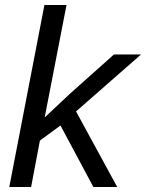

<svg xmlns="http://www.w3.org/2000/svg" viewBox="-20 -745 582 765"><path d="M352 0 221 -245 139 -185 104 0H17L157 -725H245L158 -277L257 -370L434 -528H542L283 -301L447 0Z"/></svg>

Font: Libra Sans Modern
Style: Italic
Weight: 400
Italic angle: -12°
Foundry: Stefan Peev, Context Ltd
Version: Version 1.000